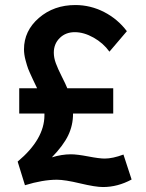

<svg xmlns="http://www.w3.org/2000/svg" viewBox="-20 -735 585 770"><path d="M475.1 -115.2 507.8 -15.1Q452.1 15.1 393.1 15.1Q362.8 15.1 301.5 0.5Q240.2 -14.2 208 -14.2Q151.9 -14.2 80.1 7.8L50.8 -86.9Q158.2 -176.8 158.2 -272.9V-279.8H57.1V-380.9H128.9Q126 -386.7 111.8 -416.7Q97.7 -446.8 93 -459Q88.4 -471.2 82.3 -494.1Q76.2 -517.1 76.2 -537.1Q76.2 -611.3 136 -663.1Q195.8 -714.8 282.2 -714.8Q342.8 -714.8 397.5 -686.8Q452.1 -658.7 488.8 -609.9L418.9 -527.8Q394 -562.5 355.2 -584.2Q316.4 -606 279.8 -606Q243.2 -606 219.5 -582.5Q195.8 -559.1 195.8 -523.9Q195.8 -503.4 203.9 -481.4Q211.9 -459.5 227.5 -428.7Q243.2 -397.9 250 -380.9H434.1V-279.8H272.9V-278.8Q272.9 -232.4 253.4 -191.9Q233.9 -151.4 188 -104Q228 -116.2 264.2 -116.2Q289.1 -116.2 333.5 -107.7Q377.9 -99.1 399.9 -99.1Q432.1 -99.1 475.1 -115.2Z"/></svg>

Font: Rawline
Style: Bold
Weight: 700
Designer: Matt McInerney, Pablo Impallari, Rodrigo Fuenzalida
Foundry: Matt McInerney, Pablo Impallari, Rodrigo Fuenzalida
Version: Version 4.020;PS 004.020;hotconv 1.0.88;makeotf.lib2.5.64775